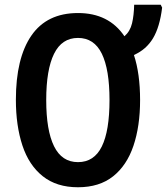

<svg xmlns="http://www.w3.org/2000/svg" viewBox="-20 -780 704 810"><path d="M571 -358Q571 -248 543 -165Q515 -82 457 -36Q399 10 309 10Q219 10 160.5 -36.5Q102 -83 74.5 -166.5Q47 -250 47 -359Q47 -535 112.5 -630Q178 -725 309 -725Q439 -725 505 -627Q529 -648 537 -681.5Q545 -715 546 -760H658L664 -748Q654 -666 625.5 -618.5Q597 -571 545 -548Q571 -469 571 -358ZM175 -358Q175 -230 208 -163Q241 -96 309 -96Q377 -96 409.5 -162Q442 -228 442 -358Q442 -487 409.5 -553.5Q377 -620 309 -620Q241 -620 208 -553Q175 -486 175 -358Z"/></svg>

Font: Avrile Sans Condensed SemiBold
Style: Regular
Weight: 600
Width: 3
Designer: Monotype Design Team
Foundry: Monotype Imaging Inc.
Version: Version 2.001;September 10, 2019;FontCreator 11.5.0.2425 64-